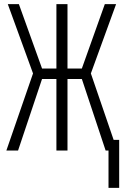

<svg xmlns="http://www.w3.org/2000/svg" viewBox="-20 -734 603 936"><path d="M11 0 141 -376 18 -714H72L185 -400H255V-714H309V-400H379L491 -714H546L423 -376L534 -52H561V182H509V0H495L379 -349H309V0H255V-349H185L68 0Z"/></svg>

Font: Noto Sans Mono SemiCondensed Light
Style: Regular
Weight: 300
Width: 4
Designer: Monotype Design Team
Foundry: Monotype Imaging Inc.
Version: Version 2.014; ttfautohint (v1.8.4.7-5d5b)